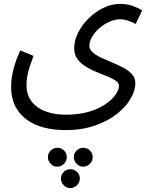

<svg xmlns="http://www.w3.org/2000/svg" viewBox="-20 -437 760 986"><path d="M37 9Q37 -14 41 -42Q45 -70 55.5 -104.5Q66 -139 84 -178L152 -150Q141 -121 132.5 -94.5Q124 -68 120 -45Q116 -22 116 0Q116 38 131 66.5Q146 95 173.5 114Q201 133 238 142.5Q275 152 319 152Q385 152 436 137Q487 122 521.5 98Q556 74 573.5 49Q591 24 591 4Q591 -11 574.5 -22.5Q558 -34 531.5 -44.5Q505 -55 476 -67Q447 -79 420.5 -95Q394 -111 377.5 -134Q361 -157 361 -189Q361 -229 381 -269Q401 -309 435 -342.5Q469 -376 511 -396.5Q553 -417 597 -417Q635 -417 666 -405Q697 -393 710 -383L677 -314Q660 -323 639 -330.5Q618 -338 596 -338Q569 -338 541 -325Q513 -312 490 -292Q467 -272 453 -248Q439 -224 439 -202Q439 -183 456 -168Q473 -153 500 -140.5Q527 -128 557.5 -115.5Q588 -103 615 -88.5Q642 -74 658.5 -55Q675 -36 675 -9Q675 26 652 67.5Q629 109 583 146Q537 183 470 207Q403 231 315 231Q255 231 204 217.5Q153 204 115.5 176Q78 148 57.5 106.5Q37 65 37 9ZM341 529Q321 529 307 514Q293 499 293 480Q293 460 307 446Q321 432 341 432Q361 432 375.5 446Q390 460 390 480Q390 499 375.5 514Q361 529 341 529ZM407 419Q388 419 373.5 404Q359 389 359 370Q359 350 373.5 336Q388 322 407 322Q428 322 442 336Q456 350 456 370Q456 389 442 404Q428 419 407 419ZM274 419Q254 419 240 404Q226 389 226 370Q226 350 240.5 336Q255 322 274 322Q295 322 309 336Q323 350 323 370Q323 389 309 404Q295 419 274 419Z"/></svg>

Font: Noto Sans Arabic SemiCondensed
Style: Regular
Weight: 400
Width: 4
Designer: Monotype Design Team, Nadine Chahine, Nizar Qandah and Khaled Hosny
Foundry: Monotype Imaging Inc.
Version: Version 2.012